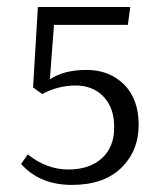

<svg xmlns="http://www.w3.org/2000/svg" viewBox="-20 -519 463 547"><path d="M305.2 -156.2Q305.7 -210.9 275.4 -243.2Q245.1 -275.4 195.3 -275.4Q145.5 -275.4 100.1 -251L74.2 -270L87.9 -499H351.1L344.2 -448.2H133.8L122.1 -293Q162.1 -319.8 226.6 -319.8Q291 -319.8 333 -278.8Q375 -237.3 375 -163.1Q375 -88.9 325.2 -40.5Q275.4 7.8 184.6 7.8Q93.8 7.8 40 -51.8L59.1 -79.1Q113.3 -36.1 174.3 -36.1Q235.4 -36.1 270.5 -68.4Q305.7 -100.6 305.2 -156.2Z"/></svg>

Font: Yrsa-Light
Style: Regular
Weight: 300
Designer: Anna Giedrys (Yrsa+Rasa design), David Brezina (Yrsa art-direction, Rasa art-direction, design)
Foundry: Rosetta Type Foundry
Version: Version 1.001;PS 1.1;hotconv 1.0.88;makeotf.lib2.5.647800